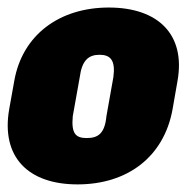

<svg xmlns="http://www.w3.org/2000/svg" viewBox="-39 -480 521 510"><path d="M167 9.8C299.3 9.8 396.5 -63 419.4 -189.9L432.6 -265.6C454.1 -387.2 382.3 -460 250 -460C118.7 -460 20.5 -387.2 -1 -265.6L-14.6 -189.9C-36.6 -63 35.6 9.8 167 9.8ZM191.4 -113.3C162.6 -113.3 149.9 -124.5 154.3 -171.4L172.9 -275.4C178.7 -319.8 196.3 -334.5 225.6 -334.5C254.4 -334.5 268.1 -319.8 262.2 -275.4L243.7 -171.4C239.3 -124.5 220.7 -113.3 191.4 -113.3Z"/></svg>

Font: Roboto Flex Super Cond Black
Style: Italic
Weight: 900
Width: 3
Italic angle: -10°
Designer: Berlow after Robertson
Foundry: Google
Version: Version 3.200;Glyphs 3.3 (3311)